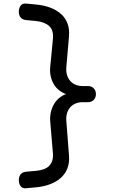

<svg xmlns="http://www.w3.org/2000/svg" viewBox="-20 -885 640 1071"><path d="M125 165Q105 167 95 153.5Q85 140 85 120Q85 100 95 87.5Q105 75 125 73L180 68Q204 66 222.5 59.5Q241 53 253.5 41Q266 29 271.5 11Q277 -7 275 -32L260 -210Q258 -239 265.5 -266.5Q273 -294 289 -316Q305 -338 330 -352Q339 -357 349 -360Q338 -363 329 -369Q304 -382 288 -403.5Q272 -425 264.5 -453Q257 -481 260 -510L275 -666Q280 -717 254 -740Q228 -763 180 -768L125 -773Q105 -775 95 -787.5Q85 -800 85 -820Q85 -840 95 -853.5Q105 -867 125 -865L180 -860Q224 -856 260 -842.5Q296 -829 320.5 -807Q345 -785 356.5 -754Q368 -723 365 -684L350 -510Q348 -487 353.5 -468Q359 -449 370.5 -435Q382 -421 400 -413Q418 -405 440 -405H470Q490 -405 502.5 -392.5Q515 -380 515 -360Q515 -340 502.5 -327.5Q490 -315 470 -315H440Q418 -315 400 -307Q382 -299 370.5 -285Q359 -271 353.5 -252Q348 -233 350 -210L365 -16Q368 23 356 54Q344 85 319.5 107Q295 129 259.5 142.5Q224 156 180 160Z"/></svg>

Font: Maple Mono NL
Style: Regular
Weight: 400
Monospace: yes
Designer: subframe7536
Version: Version 7.000